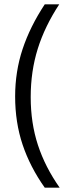

<svg xmlns="http://www.w3.org/2000/svg" viewBox="-20 -750 346 888"><path d="M50 -304Q50 -419 84.5 -523Q119 -627 187 -730H254Q187 -628 154.5 -524Q122 -420 122 -301Q122 -181 155.5 -79Q189 23 256 118H187Q119 22 84.5 -81Q50 -184 50 -304Z"/></svg>

Font: Niramit Light
Style: Regular
Weight: 300
Designer: Katatrad Aksorn Co.,Ltd.
Foundry: Cadson Demak Co.,Ltd.
Version: Version 1.000; ttfautohint (v1.6)